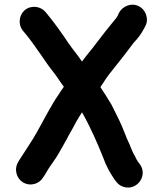

<svg xmlns="http://www.w3.org/2000/svg" viewBox="-20 -758 709 836"><path d="M536 -734C519 -728 506 -717 498 -702C495 -695 492 -688 488 -682C454 -641 414 -590 381 -546C366 -528 350 -508 337 -490C320 -516 296 -544 279 -569C247 -617 214 -663 178 -706C157 -731 116 -737 88 -714C63 -693 57 -652 80 -624C103 -597 124 -569 145 -538C166 -510 185 -478 208 -450C228 -425 240 -404 258 -380C251 -371 244 -360 237 -349C202 -299 171 -236 141 -183C117 -140 89 -101 64 -61L59 -52C39 -19 54 21 80 36C114 56 153 41 168 14C179 0 186 -17 197 -32L215 -58C229 -77 239 -97 252 -119L270 -151C275 -162 283 -175 292 -191C306 -218 320 -243 337 -269C372 -208 403 -138 430 -70C442 -35 460 -4 479 24L486 33C496 47 510 55 528 58C582 66 623 4 589 -43L582 -52C580 -55 578 -59 575 -63L566 -81C561 -88 553 -107 549 -117C544 -132 532 -153 527 -169C517 -195 502 -230 488 -257L465 -303C453 -324 432 -356 417 -379C434 -402 437 -411 454 -433C489 -477 529 -527 562 -572C580 -590 596 -612 608 -635L613 -645C621 -660 622 -677 616 -694C607 -722 576 -747 536 -734Z"/></svg>

Font: Electronic
Style: SuThk
Weight: 900
Version: Version 1.011